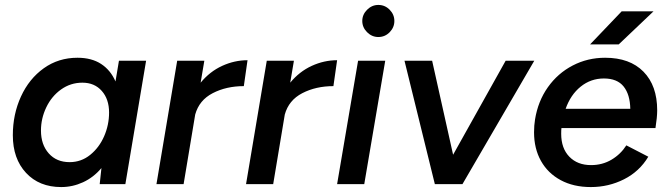

<svg xmlns="http://www.w3.org/2000/svg" viewBox="-20 -746 2704 778"><path d="M391 -65Q359 -27 316.5 -7.5Q274 12 228 12Q139 12 85.5 -45.5Q32 -103 32 -198Q32 -283 65 -355Q98 -427 157.5 -469.5Q217 -512 294 -512Q351 -512 389.5 -487Q428 -462 448 -416L462 -500H572L488 0H384ZM262 -89Q309 -89 345.5 -118.5Q382 -148 402 -194Q422 -240 422 -290Q422 -344 392.5 -377.5Q363 -411 314 -411Q266 -411 227.5 -383.5Q189 -356 167.5 -311Q146 -266 146 -217Q146 -160 177.5 -124.5Q209 -89 262 -89Z M698 -500H808L793 -411Q830 -456 880 -479Q930 -502 983 -502L968 -397Q897 -397 842 -368.5Q787 -340 771 -282L724 0H614Z M1061 -500H1171L1156 -411Q1193 -456 1243 -479Q1293 -502 1346 -502L1331 -397Q1260 -397 1205 -368.5Q1150 -340 1134 -282L1087 0H977Z M1431 -500H1541L1456 0H1346ZM1448 -661Q1448 -687 1467.5 -706.5Q1487 -726 1513 -726Q1540 -726 1559 -706.5Q1578 -687 1578 -661Q1578 -635 1559 -615.5Q1540 -596 1513 -596Q1487 -596 1467.5 -615.5Q1448 -635 1448 -661Z M1619 -500H1731L1816 -119L2029 -500H2145L1854 0H1742Z M2144 -210Q2144 -238 2148 -262Q2160 -336 2200 -392.5Q2240 -449 2300.5 -480.5Q2361 -512 2432 -512Q2532 -512 2587.5 -455.5Q2643 -399 2643 -299Q2643 -271 2636 -227H2255Q2254 -219 2254 -204Q2254 -145 2287 -111Q2320 -77 2375 -77Q2421 -77 2458 -99Q2495 -121 2518 -157L2607 -111Q2571 -51 2508.5 -19.5Q2446 12 2374 12Q2304 12 2252 -16Q2200 -44 2172 -94Q2144 -144 2144 -210ZM2534 -305Q2533 -363 2507 -395.5Q2481 -428 2427 -428Q2374 -428 2333 -395Q2292 -362 2272 -305ZM2499 -700H2628L2487 -566H2371Z"/></svg>

Font: Oak Sans Semibold
Style: Italic
Weight: 600
Italic angle: -9.49998°
Foundry: Erik Kennedy, Walven
Version: Version 1.000